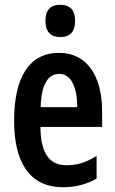

<svg xmlns="http://www.w3.org/2000/svg" viewBox="-20 -773 482 803"><path d="M232 -753C190 -753 170 -730 170 -685C170 -641 192 -618 232 -618C273 -618 294 -641 294 -685C294 -729 275 -753 232 -753ZM227 -552C103 -552 39 -451 39 -268C39 -102 98 10 244 10C296 10 342 -2 384 -26V-121C340 -93 302 -82 258 -82C185 -82 150 -134 149 -242H407V-309C407 -453 345 -552 227 -552ZM229 -464C278 -464 303 -406 303 -325H150C153 -422 181 -464 229 -464Z"/></svg>

Font: Noto Sans Arabic UI XCn SmBd
Style: Regular
Weight: 600
Width: 2
Designer: Monotype Design Team, Nadine Chahine and Nizar Qandah
Foundry: Monotype Imaging Inc.
Version: Version 2.010